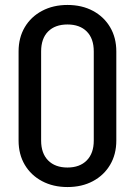

<svg xmlns="http://www.w3.org/2000/svg" viewBox="-20 -740 544 775"><path d="M358.5 -171.5V-533.8H449.5V-171.5ZM55 -171.5V-533.8H146V-171.5ZM449.5 -532.5H358.5Q358.5 -584.5 330.2 -612.9Q302 -641.2 252 -641.2V-720Q310.8 -720 355.1 -696.2Q399.5 -672.5 424.5 -630.2Q449.5 -588 449.5 -532.5ZM55 -532.5Q55 -588 80 -630.2Q105 -672.5 149.8 -696.2Q194.5 -720 252.5 -720V-641.2Q202.5 -641.2 174.2 -612.9Q146 -584.5 146 -532.5ZM449.5 -172.5Q449.5 -117 424.5 -74.8Q399.5 -32.5 355.1 -8.8Q310.8 15 252 15V-63.8Q302 -63.8 330.2 -92.5Q358.5 -121.2 358.5 -172.5ZM55 -172.5H146Q146 -121.2 174.2 -92.5Q202.5 -63.8 252.5 -63.8V15Q194.5 15 149.8 -8.8Q105 -32.5 80 -74.8Q55 -117 55 -172.5Z"/></svg>

Font: Akshar Light
Style: Regular
Weight: 300
Designer: Tall Chai
Foundry: Tall Chai
Version: Version 1.100